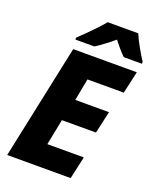

<svg xmlns="http://www.w3.org/2000/svg" viewBox="-167 -1027 911 1123"><g transform="rotate(20 288.0 -465.5)"><path d="M18 0 169 -714H565L534 -576H308L282 -439H492L461 -301H249L217 -140H444L413 0ZM162 -771V-783Q183 -803 209.5 -829Q236 -855 261.5 -882Q287 -909 305 -931H495Q509 -897 533 -854.5Q557 -812 576 -783V-771H463Q447 -786 426 -810.5Q405 -835 391 -854Q364 -831 336.5 -810.5Q309 -790 280 -771Z"/></g></svg>

Font: Noto Sans Disp ExtBd
Style: Italic
Weight: 800
Italic angle: -12°
Designer: Monotype Design Team
Foundry: Monotype Imaging Inc.
Version: Version 2.000;GOOG;noto-source:20170915:90ef993387c0